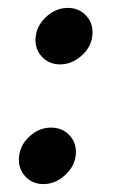

<svg xmlns="http://www.w3.org/2000/svg" viewBox="-20 -453 287 486"><path d="M214 -366Q212 -335 187 -312.5Q162 -290 132 -290Q104 -290 86 -309.5Q68 -329 70 -357Q72 -387 96.5 -410Q121 -433 152 -433Q180 -433 198 -413.5Q216 -394 214 -366ZM172 -63Q170 -33 145 -10Q120 13 90 13Q62 13 44 -6.5Q26 -26 28 -54Q30 -85 54.5 -107.5Q79 -130 109 -130Q138 -130 156 -110.5Q174 -91 172 -63Z"/></svg>

Font: Rosario SemiBold
Style: Italic
Weight: 600
Italic angle: -8.05°
Designer: Hector Gatti
Foundry: Omnibus Type
Version: Version 1.101; ttfautohint (v1.8.1.43-b0c9)